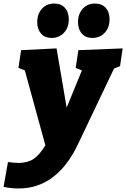

<svg xmlns="http://www.w3.org/2000/svg" viewBox="-79 -818 712 1083"><path d="M-59 236 -34 96Q-17 98 -3 99.5Q11 101 24 101Q76 101 109.5 79Q143 57 177 2L61 -421L25 -435L40 -535L240 -545L297 -211L383 -421L348 -435L363 -535L613 -545L598 -445L564 -431L361 -5Q351 17 333 48.5Q315 80 288 114Q261 148 223.5 178Q186 208 136.5 226.5Q87 245 24 245Q-17 245 -59 236ZM212 -604Q174 -604 152.5 -628.5Q131 -653 131 -693Q131 -739 157.5 -768.5Q184 -798 227 -798Q265 -798 287 -774Q309 -750 309 -709Q309 -662 281.5 -633Q254 -604 212 -604ZM442 -604Q404 -604 382.5 -628.5Q361 -653 361 -693Q361 -739 387.5 -768.5Q414 -798 457 -798Q495 -798 517 -774Q539 -750 539 -709Q539 -662 511.5 -633Q484 -604 442 -604Z"/></svg>

Font: Bitter Black
Style: Italic
Weight: 900
Italic angle: -9°
Designer: Sol Matas, and Bitter project Authors
Foundry: Sol Matas
Version: Version 2.001